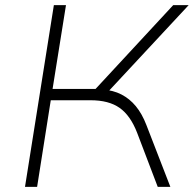

<svg xmlns="http://www.w3.org/2000/svg" viewBox="-20 -725 752 745"><path d="M77 0 189 -705H236L184 -380H364L337 -365L652 -705H712L391 -360L376 -378Q419 -375 451 -358.5Q483 -342 507 -313Q531 -284 548 -240L641 0H592L512 -210Q486 -277 444 -306.5Q402 -336 332 -336H177L124 0Z"/></svg>

Font: Nunito Sans 10pt SemiExpanded ExtraLight
Style: Italic
Weight: 250
Width: 6
Italic angle: -9°
Designer: Vernon Adams
Foundry: Vernon Adams
Version: Version 3.101;gftools[0.9.27]